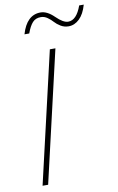

<svg xmlns="http://www.w3.org/2000/svg" viewBox="-94 -900 586 952"><g transform="rotate(-10 199.0 -424.5)"><path d="M398 -849Q385 -803 360.5 -779.5Q336 -756 306 -756Q284 -756 266 -767Q248 -778 237 -790.5Q226 -803 210.5 -814Q195 -825 177 -825Q151 -825 135.5 -808Q120 -791 107 -755H83Q110 -848 180 -848Q213 -848 248 -813.5Q283 -779 308 -779Q350 -779 375 -849ZM222 -660 69 0H41L194 -660Z"/></g></svg>

Font: Elaine Sans ExtraLight
Style: Italic
Weight: 275
Italic angle: -13°
Designer: Wei Huang
Foundry: Wei Huang
Version: Version 2.001;December 24, 2019;FontCreator 12.0.0.2547 64-b